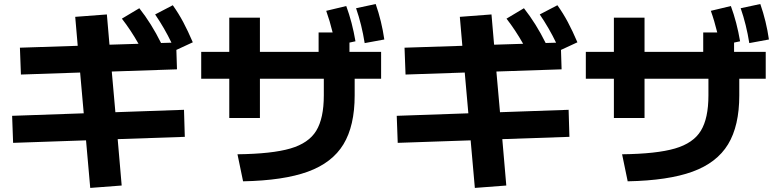

<svg xmlns="http://www.w3.org/2000/svg" viewBox="-20 -838 3790 936"><path d="M399.4 -153.8 43.9 -141.6 39.1 -273.4 388.2 -285.6 370.6 -484.4 82 -474.6 77.1 -605.5 358.9 -614.7 346.7 -755.9 501 -767.6 513.7 -620.1 655.3 -624.5Q618.2 -690.4 574.2 -747.1L659.2 -797.9Q718.8 -722.2 765.1 -628.4L815.9 -629.9Q782.2 -700.2 736.3 -767.6L822.3 -812.5Q850.6 -772.9 873.3 -730.2Q896 -687.5 919.9 -631.8L839.8 -594.7L842.8 -500L524.9 -489.3L542.5 -291L877 -302.7L880.9 -170.9L553.7 -159.7L573.2 66.4L419.9 78.1Z M1558.6 -373V-454.1H1247.1V-262.7H1097.7V-454.1H960.9V-585H1097.7V-752H1247.1V-585H1533.2V-679.7H1601.6Q1587.9 -735.8 1570.3 -785.2L1668 -808.6Q1697.3 -729 1712.9 -636.7L1683.6 -630.4V-585H1837.9V-454.1H1709V-373Q1709 -224.6 1654.3 -134.5Q1599.6 -44.4 1481 -1.2Q1362.3 42 1165 45.9L1137.7 -85.9Q1305.7 -87.9 1395.3 -114Q1484.9 -140.1 1521.7 -200.7Q1558.6 -261.2 1558.6 -373ZM1715.8 -797.9 1811.5 -818.4Q1840.8 -734.4 1853.5 -645.5L1757.8 -627.9Q1743.7 -717.3 1715.8 -797.9Z M2274.4 -153.8 1918.9 -141.6 1914.1 -273.4 2263.2 -285.6 2245.6 -484.4 1957 -474.6 1952.1 -605.5 2233.9 -614.7 2221.7 -755.9 2376 -767.6 2388.7 -620.1 2530.3 -624.5Q2493.2 -690.4 2449.2 -747.1L2534.2 -797.9Q2593.8 -722.2 2640.1 -628.4L2690.9 -629.9Q2657.2 -700.2 2611.3 -767.6L2697.3 -812.5Q2725.6 -772.9 2748.3 -730.2Q2771 -687.5 2794.9 -631.8L2714.8 -594.7L2717.8 -500L2399.9 -489.3L2417.5 -291L2752 -302.7L2755.9 -170.9L2428.7 -159.7L2448.2 66.4L2294.9 78.1Z M3433.6 -373V-454.1H3122.1V-262.7H2972.7V-454.1H2835.9V-585H2972.7V-752H3122.1V-585H3408.2V-679.7H3476.6Q3462.9 -735.8 3445.3 -785.2L3543 -808.6Q3572.3 -729 3587.9 -636.7L3558.6 -630.4V-585H3712.9V-454.1H3584V-373Q3584 -224.6 3529.3 -134.5Q3474.6 -44.4 3356 -1.2Q3237.3 42 3040 45.9L3012.7 -85.9Q3180.7 -87.9 3270.3 -114Q3359.9 -140.1 3396.7 -200.7Q3433.6 -261.2 3433.6 -373ZM3590.8 -797.9 3686.5 -818.4Q3715.8 -734.4 3728.5 -645.5L3632.8 -627.9Q3618.7 -717.3 3590.8 -797.9Z"/></svg>

Font: Pretendard JP ExtraBold
Style: Regular
Weight: 800
Designer: Base glyphs from Inter by Rasmus Andersson; Hangeul glyphs from Noto Sans CJK(Source Han Sans) by Jang Soo-young and Kan
Foundry: Kil Hyung-jin
Version: Version 1.309